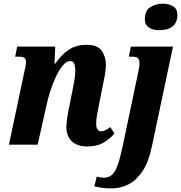

<svg xmlns="http://www.w3.org/2000/svg" viewBox="-20 -791 990 1050"><path d="M457 10Q401 10 371.5 -19.5Q342 -49 343 -100Q344 -121 347.5 -147Q351 -173 359 -209L375 -289Q379 -309 385.5 -344.5Q392 -380 392 -405Q392 -423 387 -440Q382 -457 363 -457Q343 -457 323 -432.5Q303 -408 285.5 -370.5Q268 -333 255 -292.5Q242 -252 235 -219L186 0H29L113 -398Q116 -411 119 -426Q122 -441 122 -453Q122 -468 113.5 -474.5Q105 -481 83 -481H63L74 -536H282L278 -442H281Q319 -496 359 -521Q399 -546 453 -546Q514 -546 536.5 -513Q559 -480 559 -436Q559 -409 552.5 -375Q546 -341 540 -313L520 -212Q514 -183 510 -159Q506 -135 506 -114Q506 -73 534 -73Q554 -73 583 -96L606 -61Q585 -35 548.5 -12.5Q512 10 457 10ZM849 -626Q817 -626 794.5 -640.5Q772 -655 772 -687Q772 -733 802.5 -752Q833 -771 871 -771Q902 -771 926 -757Q950 -743 950 -710Q950 -626 849 -626ZM599 239Q566 240 544.5 237Q523 234 496 228L509 175Q515 177 527 179Q539 181 547 181Q574 181 592 165.5Q610 150 623.5 112Q637 74 651 8L735 -392Q738 -408 740.5 -420.5Q743 -433 743 -445Q743 -465 734 -473Q725 -481 702 -481H685L695 -536H926L811 8Q793 95 759.5 145Q726 195 684 216.5Q642 238 599 239Z"/></svg>

Font: Noto Serif Condensed ExtraBold
Style: Italic
Weight: 800
Width: 3
Italic angle: -12°
Designer: Monotype Design Team
Foundry: Monotype Imaging Inc.
Version: Version 2.014; ttfautohint (v1.8.4.7-5d5b)